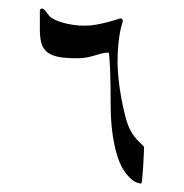

<svg xmlns="http://www.w3.org/2000/svg" viewBox="-20 -375 431 449"><path d="M316.9 -30.8Q316.9 -29.3 316.4 -15.9Q315.9 -2.4 314.9 13.2Q314 28.8 312.7 41.5Q311.5 54.2 310.1 54.2Q306.6 54.2 299.8 51.8Q293 49.3 285.2 42.2Q277.3 35.2 269 22.5Q260.7 9.8 254.2 -11Q247.6 -31.7 243.2 -61.8Q238.8 -91.8 238.8 -132.8Q238.8 -152.3 238.5 -173.3Q238.3 -194.3 237.5 -211.9Q236.8 -229.5 235.8 -240.7Q234.9 -252 233.9 -252Q225.1 -252 217.8 -250Q210.4 -248 201.9 -245.4Q193.4 -242.7 183.1 -240.7Q172.9 -238.8 158.2 -238.8Q131.3 -238.8 114.7 -242.4Q98.1 -246.1 88.9 -254.4Q79.6 -262.7 76.4 -275.6Q73.2 -288.6 73.2 -307.1V-351.1Q73.2 -352.1 74.2 -353Q76.2 -355 78.1 -355Q80.6 -355 82.8 -353Q85 -351.1 87.2 -348.4Q89.4 -345.7 91.3 -342.8Q93.3 -339.8 95.2 -337.9Q99.1 -333.5 107.4 -329.3Q115.7 -325.2 126.7 -322Q137.7 -318.8 151.1 -316.9Q164.6 -314.9 178.2 -314.9Q192.4 -314.9 206.5 -317.6Q220.7 -320.3 232.7 -323.5Q244.6 -326.7 252.7 -329.3Q260.7 -332 262.2 -332Q267.1 -332 267.1 -325.2Q267.1 -323.7 265.1 -318.1Q263.2 -312.5 261 -301.3Q258.8 -290 256.8 -272.5Q254.9 -254.9 254.9 -230Q254.9 -212.4 257.3 -189.7Q259.8 -167 263.9 -144.5Q268.1 -122.1 273.2 -102.5Q278.3 -83 284.2 -71.8Q288.6 -63 294.2 -55.9Q299.8 -48.8 304.9 -43.7Q310.1 -38.6 313.5 -35.4Q316.9 -32.2 316.9 -30.8Z"/></svg>

Font: Scheherazade Urdu
Style: Regular
Weight: 400
Designer: SIL International
Foundry: SIL International
Version: Version 1.005 (build 117/117)